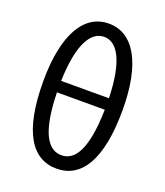

<svg xmlns="http://www.w3.org/2000/svg" viewBox="-149 -910 880 1023"><g transform="rotate(20 291.5 -398.0)"><path d="M292 13C431 13 517 -115 517 -401C517 -667 431 -809 292 -809C152 -809 67 -667 67 -401C67 -115 152 13 292 13ZM292 -63C217 -63 161 -140 156 -370H427C422 -140 367 -63 292 -63ZM156 -435C162 -647 218 -734 292 -734C366 -734 421 -647 427 -435Z"/></g></svg>

Font: GenYoGothic2 TW R
Style: Regular
Weight: 400
Version: Version 2.100;PS 2.1;hotconv 16.6.51;makeotf.lib2.5.65220 DE